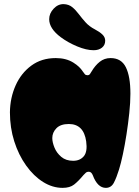

<svg xmlns="http://www.w3.org/2000/svg" viewBox="-20 -895 674 929"><path d="M492 14Q452 14 429 -47Q422 -64 410 -64Q400 -64 394.5 -58.5Q389 -53 384 -48Q359 -18 338.5 -2Q318 14 283 14Q234 14 188.5 -14.5Q143 -43 106.5 -94Q70 -145 49 -211Q28 -277 28 -352Q29 -422 55.5 -481.5Q82 -541 131.5 -577.5Q181 -614 250 -614Q300 -614 335 -592Q351 -582 362 -571.5Q373 -561 380 -550Q386 -541 390.5 -536Q395 -531 403 -531Q411 -531 415 -536.5Q419 -542 423 -549Q440 -578 462.5 -596Q485 -614 515 -614Q567 -614 589 -569.5Q611 -525 611 -442Q611 -399 605.5 -347.5Q600 -296 592 -244.5Q584 -193 574.5 -148.5Q565 -104 556 -75Q544 -36 531 -11Q518 14 492 14ZM334 -117Q367 -117 385.5 -139Q404 -161 397 -211Q385 -295 313 -295Q273 -295 253 -274.5Q233 -254 233 -227Q233 -207 243.5 -181Q254 -155 276.5 -136Q299 -117 334 -117ZM433 -652Q398 -652 353.5 -670.5Q309 -689 274 -715Q218 -757 218 -802Q218 -830 239.5 -853Q261 -876 289 -875Q313 -874 329.5 -860.5Q346 -847 361 -827Q376 -807 394 -787Q412 -767 439 -753Q462 -741 475.5 -728Q489 -715 489 -698Q489 -677 473.5 -664.5Q458 -652 433 -652Z"/></svg>

Font: Matemasie
Style: Regular
Weight: 400
Designer: Adam Yeo
Version: Version 1.001; ttfautohint (v1.8.4.7-5d5b)